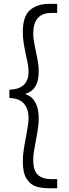

<svg xmlns="http://www.w3.org/2000/svg" viewBox="-20 -832 359 998"><path d="M98.6 7.8Q98.6 -21 103 -51.5Q107.4 -82 115.2 -121.6Q122.1 -156.7 125.2 -178.7Q128.4 -200.7 128.4 -219.7Q128.4 -264.6 105 -292.7Q81.5 -320.8 28.8 -322.8V-365.7Q79.6 -367.2 104 -391.1Q128.4 -415 128.4 -459Q128.4 -476.1 125.2 -495.4Q122.1 -514.6 115.2 -544.4Q106.9 -583.5 102.8 -610.1Q98.6 -636.7 98.6 -665.5Q98.6 -749 136.7 -780.5Q174.8 -812 235.4 -812H277.3V-764.6H246.6Q199.7 -764.6 176.3 -737.8Q152.8 -710.9 152.8 -658.7Q152.8 -637.7 156.2 -617.4Q159.7 -597.2 166.5 -564.5Q173.8 -531.7 177.5 -508.5Q181.2 -485.4 181.2 -460.4Q181.2 -411.6 164.3 -383.5Q147.5 -355.5 114.3 -345.2V-341.3Q146.5 -331.1 163.8 -299.3Q181.2 -267.6 181.2 -217.3Q181.2 -192.4 177.5 -166.3Q173.8 -140.1 166.5 -102.5Q159.7 -66.4 156.2 -43.7Q152.8 -21 152.8 0Q152.8 56.2 177.5 77.6Q202.1 99.1 246.6 99.1H277.3V146.5H235.4Q196.8 146.5 167.7 137.5Q138.7 128.4 118.7 97.9Q98.6 67.4 98.6 7.8Z"/></svg>

Font: Reddit Sans Light
Style: Regular
Weight: 300
Designer: Stephen Hutchings
Foundry: Reddit
Version: Version 1.013